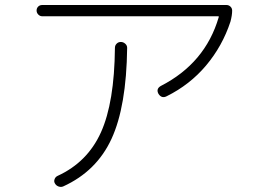

<svg xmlns="http://www.w3.org/2000/svg" viewBox="-20 -727 1040 766"><path d="M148.4 -662.1Q139.6 -662.1 132.8 -668.9Q126 -675.8 126 -685.1Q126 -694.3 132.3 -700.7Q138.7 -707 148.4 -707H883.8Q892.6 -707 899.4 -700.7Q906.2 -694.3 906.2 -684.6Q906.2 -666 899.4 -640.6Q867.2 -543 802.2 -465.8Q737.3 -388.7 644.5 -342.8Q625 -333 612.3 -352.5Q601.6 -372.1 621.1 -383.8Q798.8 -474.6 852.5 -658.2Q854.5 -662.1 849.6 -662.1ZM438.5 -536.1Q438.5 -545.9 445.3 -552.7Q452.1 -559.6 461.9 -559.6Q471.7 -559.6 479.5 -552.7Q487.3 -545.9 487.3 -536.1Q484.4 -301.8 424.8 -172.9Q365.2 -43.9 232.4 16.6Q223.6 20.5 213.9 17.1Q204.1 13.7 199.2 4.9Q194.3 -2.9 197.8 -12.2Q201.2 -21.5 210 -25.4Q329.1 -80.1 382.8 -199.2Q436.5 -318.4 438.5 -536.1Z"/></svg>

Font: Rounded-L Mgen+ 1m light
Style: Regular
Weight: 200
Designer: [Source Han Sans]
Ryoko NISHIZUKA  (kana & ideographs); Paul D. Hunt (Latin, Greek & Cyrillic); Wenlong ZHANG  (bopomofo
Version: Version 1.059.20150602